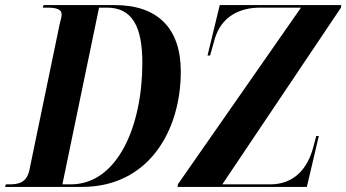

<svg xmlns="http://www.w3.org/2000/svg" viewBox="-52 -734 1360 754"><path d="M-32 0H270C532 0 658 -221 658 -453C658 -623 567 -714 399 -714H119L116 -704H132C167 -704 190 -699 190 -677C190 -668 186 -654 182 -638L63 -64C52 -17 21 -10 -15 -10H-29ZM645 0H1153L1200 -200H1190L1178 -155C1156 -73 1104 -10 1009 -10H821L1287 -704L1288 -714H811L763 -516H773L791 -580C817 -670 890 -704 969 -704H1130L647 -11ZM226 -10H193L337 -704H368C467 -704 507 -630 507 -487C507 -238 409 -10 226 -10Z"/></svg>

Font: Noto Serif Display Condensed
Style: Bold Italic
Weight: 700
Width: 3
Italic angle: -12°
Designer: Monotype Design Team
Foundry: Monotype Imaging Inc.
Version: Version 2.009